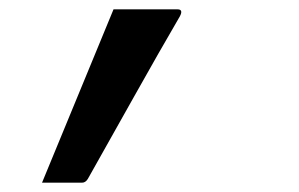

<svg xmlns="http://www.w3.org/2000/svg" viewBox="-20 -191 640 411"><path d="M156 200H70Q108 108 146.5 14.5Q185 -79 223 -171H360Q373 -171 365 -156Q319 -77 268 14Q217 105 168 192Q163 200 156 200Z"/></svg>

Font: Recursive Mn Lnr St
Style: Italic
Weight: 400
Italic angle: -15°
Monospace: yes
Version: Version 1.079;hotconv 1.0.112;makeotfexe 2.5.65598; ttfautoh